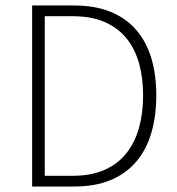

<svg xmlns="http://www.w3.org/2000/svg" viewBox="-20 -679 644 699"><path d="M97 0V-659H250Q326 -659 382.5 -636Q439 -613 476 -570Q513 -527 531 -467Q549 -407 549 -332Q549 -257 531 -195.5Q513 -134 476 -90.5Q439 -47 383 -23.5Q327 0 251 0ZM143 -39H245Q312 -39 360.5 -60.5Q409 -82 440 -121Q471 -160 486 -213.5Q501 -267 501 -332Q501 -396 486 -449Q471 -502 440 -540Q409 -578 360.5 -599Q312 -620 245 -620H143Z"/></svg>

Font: Giro Light
Style: Regular
Weight: 300
Designer: Paul D. Hunt
Foundry: Adobe Systems Incorporated
Version: Version 1.000;PS 1.0;hotconv 1.0.88;makeotf.lib2.5.647800